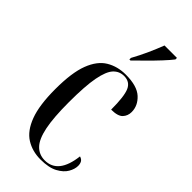

<svg xmlns="http://www.w3.org/2000/svg" viewBox="-245 -821 885 885"><g transform="rotate(45 198.0 -378.0)"><path d="M223 10Q170 10 129 -15.5Q88 -41 65 -102Q42 -163 42 -268Q42 -375 65 -435Q88 -495 129.5 -520Q171 -545 225 -545Q299 -545 332.5 -514Q366 -483 366 -442Q366 -417 350 -400Q334 -383 291 -383Q291 -469 276.5 -502Q262 -535 224 -535Q193 -535 172 -512.5Q151 -490 140 -432.5Q129 -375 129 -269Q129 -169 141 -110.5Q153 -52 178 -26.5Q203 -1 240 -1Q327 -1 342 -129Q356 -125 361.5 -115.5Q367 -106 367 -92Q367 -71 353.5 -47.5Q340 -24 308.5 -7Q277 10 223 10ZM187 -616Q208 -654 225.5 -693Q243 -732 256 -766H337V-756Q324 -739 298.5 -711.5Q273 -684 244.5 -656Q216 -628 194 -606H187Z"/></g></svg>

Font: Noto Serif Display ExtraCondensed
Style: Regular
Weight: 400
Width: 2
Designer: Monotype Design Team
Foundry: Monotype Imaging Inc.
Version: Version 2.009